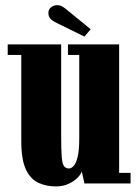

<svg xmlns="http://www.w3.org/2000/svg" viewBox="-20 -690 520 722"><path d="M190 11Q154 11 124.5 -2.5Q95 -16 77.5 -52.8Q60 -89.5 60 -160V-483.5H9V-523H210V-177.5Q210 -128 212 -101.8Q214 -75.5 220.2 -66Q226.5 -56.5 239 -56.5Q249.5 -56.5 258.5 -67.8Q267.5 -79 272.8 -103.8Q278 -128.5 278 -169V-483.5H235.5V-523H428V-40H471V0H297.5L287.5 -45.5Q285 -35.5 272.2 -22.2Q259.5 -9 238.5 1Q217.5 11 190 11ZM297.5 -552.5 192.5 -604Q177 -611.5 169.5 -619.5Q162 -627.5 162 -641.5Q162 -654 171.5 -662.2Q181 -670.5 195 -670.5Q206 -670.5 213.2 -666.2Q220.5 -662 228 -656L321 -580Z"/></svg>

Font: Imbue Thin 10pt Black
Style: Regular
Weight: 900
Version: Version 1.102